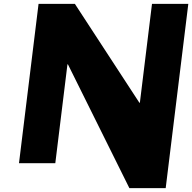

<svg xmlns="http://www.w3.org/2000/svg" viewBox="-20 -845 995 994"><path d="M329.2 -512H331.6L649.8 129H837.8L954.9 -825H766.9L704.1 -313H701.7L367.6 -825H179.6L78.3 0H266.3Z"/></svg>

Font: Hussar
Style: BdSuprExtOblOne
Weight: 700
Foundry: Cannot Into Space Fonts
Version: Version 2.00